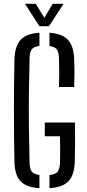

<svg xmlns="http://www.w3.org/2000/svg" viewBox="-20 -977 456 1003"><path d="M186 6Q116.5 1.5 86.8 -30.8Q57 -63 55.5 -131.5Q50 -400 55.5 -666Q57.5 -735.5 87.2 -768.5Q117 -801.5 186 -806V-737Q156.5 -733.5 146 -719.5Q135.5 -705.5 134.5 -675.5Q132 -574.5 131 -487.5Q130 -400.5 131 -313.2Q132 -226 134.5 -125Q135.5 -95 146 -80.8Q156.5 -66.5 186 -63ZM288 -522.5Q289.5 -565 289.5 -599.2Q289.5 -633.5 288 -675.5Q286.5 -705.5 276.5 -719.2Q266.5 -733 238.5 -736.5V-806Q305.5 -801 335 -769Q364.5 -737 367.5 -669Q370.5 -596 367.5 -522.5ZM238.5 6V-62.5Q270 -66 281 -80.2Q292 -94.5 293.5 -125Q295 -195 293.5 -265H214V-337H371.5Q372.5 -274.5 372.2 -225.8Q372 -177 370.5 -131.5Q368.5 -63 338.2 -30.8Q308 1.5 238.5 6ZM186 -840 110.5 -957H167L211.5 -884L255.5 -957H312L236 -840Z"/></svg>

Font: Big Shoulders Stencil Text
Style: Regular
Weight: 400
Designer: Patric King
Foundry: XO Type Co
Version: Version 1.000